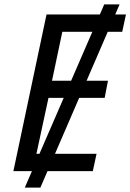

<svg xmlns="http://www.w3.org/2000/svg" viewBox="-20 -780 594 875"><path d="M93 75 455 -760H525L164 75ZM41 0 192 -714H554L537 -635H264L217 -412H472L457 -334H201L146 -79H420L403 0Z"/></svg>

Font: Noto IKEA Latin
Style: Italic
Weight: 400
Italic angle: -12°
Designer: Monotype Design Team
Foundry: Monotype Imaging Inc.
Version: Version 1.0